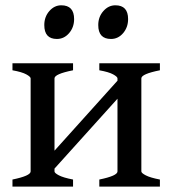

<svg xmlns="http://www.w3.org/2000/svg" viewBox="-20 -687 635 707"><path d="M142.6 -23.9V-89.8L432.6 -412.1V-345.7ZM25.9 0V-25.9Q92.8 -39.6 92.8 -55.7V-398.4Q92.8 -404.3 76.9 -413.1Q61 -421.9 25.9 -428.2V-454.1H249V-428.2Q180.7 -414.6 180.7 -398.4V-55.7Q180.7 -49.8 197 -41.3Q213.4 -32.7 249 -25.9V0ZM345.7 0V-25.9Q412.6 -39.6 412.6 -55.7V-398.4Q412.6 -404.3 396.7 -413.1Q380.9 -421.9 345.7 -428.2V-454.1H568.8V-428.2Q500.5 -414.6 500.5 -398.4V-55.7Q500.5 -49.8 516.8 -41.3Q533.2 -32.7 568.8 -25.9V0ZM252.9 -616.7Q252.9 -586.4 234.4 -564.9Q215.8 -543.5 189.5 -543.5Q143.1 -543.5 143.1 -594.7Q143.1 -625 161.6 -646.2Q180.2 -667.5 205.6 -667.5Q252.9 -667.5 252.9 -616.7ZM451.7 -616.7Q451.7 -586.4 433.3 -564.9Q415 -543.5 388.7 -543.5Q341.8 -543.5 341.8 -594.7Q341.8 -625 360.6 -646.2Q379.4 -667.5 404.8 -667.5Q451.7 -667.5 451.7 -616.7Z"/></svg>

Font: Gentium Book Plus
Style: Regular
Weight: 400
Designer: Victor Gaultney, Annie Olsen, Iska Routamaa, Becca Hirsbrunner
Foundry: SIL International
Version: Version 6.101